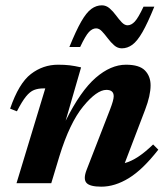

<svg xmlns="http://www.w3.org/2000/svg" viewBox="-20 -688 627 721"><path d="M43.5 -270 18 -280Q50.5 -375 96 -410Q141.5 -445 198 -445Q222.5 -445 241.5 -442.8Q260.5 -440.5 284.5 -435L226.5 -234.5Q282.5 -346.5 339.2 -395.8Q396 -445 453 -445Q503.5 -445 524.5 -423.2Q545.5 -401.5 545.5 -367.5Q545.5 -329.5 525 -276L448.5 -75.5Q473.5 -82.5 499.2 -99.5Q525 -116.5 555 -145.5L574.5 -126Q516.5 -51.5 464 -19.2Q411.5 13 360.5 13Q317.5 13 304.8 -1.2Q292 -15.5 305 -49.5L393.5 -277.5Q407 -312.5 407 -326.5Q407 -350.5 379.5 -350.5Q343.5 -350.5 292.5 -288.5Q241.5 -226.5 203 -101L172.5 0H42L150 -356H142.5Q123 -356 107.8 -350Q92.5 -344 77.5 -325.5Q62.5 -307 43.5 -270ZM559.5 -663Q534.5 -601.5 515 -567.5Q495.5 -533.5 477 -520Q458.5 -506.5 437.5 -506.5Q421.5 -506.5 408.8 -517.8Q396 -529 384.8 -544Q373.5 -559 363 -570.2Q352.5 -581.5 341 -581.5Q327 -581.5 314 -567.8Q301 -554 281 -511.5H240.5Q265.5 -573 285 -607Q304.5 -641 323 -654.5Q341.5 -668 362.5 -668Q378.5 -668 391.5 -656.8Q404.5 -645.5 415.5 -630.5Q426.5 -615.5 437.2 -604.2Q448 -593 459 -593Q473 -593 486 -606.8Q499 -620.5 519 -663Z"/></svg>

Font: Newsreader 16pt
Style: Bold Italic
Weight: 700
Italic angle: -17°
Designer: Hugues Gentile
Foundry: Production Type
Version: Version 1.003; ttfautohint (v1.8.3)